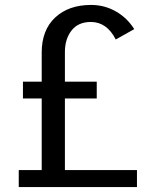

<svg xmlns="http://www.w3.org/2000/svg" viewBox="-20 -758 621 778"><path d="M535 0H56V-69H149V-359H73V-427H149V-545Q149 -636 203.5 -687Q258 -738 349 -738Q403 -738 449 -712Q495 -686 524 -640L449 -598Q413 -669 348 -669Q297 -669 270 -634.5Q243 -600 243 -547V-427H372V-359H243V-69H535Z"/></svg>

Font: Rosario
Style: Regular
Weight: 400
Designer: Hector Gatti
Foundry: Omnibus-Type
Version: Version 1.002